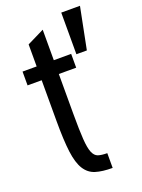

<svg xmlns="http://www.w3.org/2000/svg" viewBox="-141 -795 640 868"><g transform="rotate(-20 179.0 -360.5)"><path d="M12 -539.3V-472.9H79.9V-277.6Q79.9 -184.3 87.1 -127.8Q94.4 -71.3 113.5 -41Q132.6 -10.7 164.7 -0.7Q196.9 9.3 245.9 9.3V-61.7Q218.9 -61.7 202.4 -67.1Q186 -72.6 177.1 -94.4Q168.3 -116.1 165.4 -159.6Q162.4 -203.1 162.4 -279.3V-472.9H245.9V-539.3H162.4V-686L79.9 -645.3V-539.3ZM267.6 -529.7H317.9L357.7 -730H267.6Z"/></g></svg>

Font: Secuela Black
Style: Regular
Weight: 900
Designer: Fernando Haro
Foundry: deFharo
Version: Version 1.704